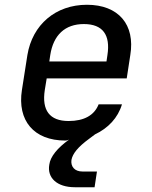

<svg xmlns="http://www.w3.org/2000/svg" viewBox="-20 -580 640 806"><path d="M294 206H377L387 140H326C293 140 276 119 280 91C285 65 307 37 355 2L379 -16C434 -42 475 -85 492 -142H394C376 -96 333 -72 268 -72C188 -72 155 -117 168 -202L176 -251H512L527 -349C548 -476 478 -560 345 -560C213 -560 116 -476 95 -349L72 -202C52 -74 122 10 254 10C260 10 266 8 270 6C221 41 191 78 187 111C177 166 219 206 294 206ZM191 -349C204 -433 253 -479 332 -479C412 -479 444 -433 431 -349L427 -322H187Z"/></svg>

Font: JetBrains Mono Medium
Style: Italic
Weight: 436
Italic angle: -9°
Monospace: yes
Designer: Philipp Nurullin, Konstantin Bulenkov
Foundry: JetBrains
Version: Version 2.305